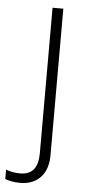

<svg xmlns="http://www.w3.org/2000/svg" viewBox="-107 -563 385 835"><g transform="rotate(5 86.0 -145.5)"><path d="M15 240Q-6 240 -22.5 237Q-39 234 -52 229V188Q-37 194 -21 196.5Q-5 199 11 199Q88 199 88 105V-531H135V107Q135 172 102 206Q69 240 15 240Z"/></g></svg>

Font: Noto Kufi Arabic ExtraLight
Style: Regular
Weight: 200
Designer: Monotype Design Team, David Williams, Khaled Hosny
Foundry: Google LLC
Version: Version 2.109; ttfautohint (v1.8.4.7-5d5b)